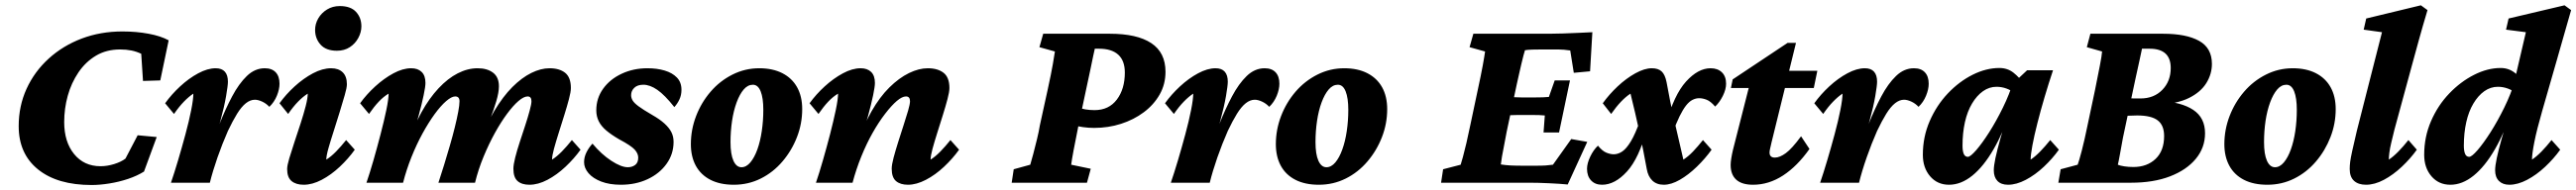

<svg xmlns="http://www.w3.org/2000/svg" viewBox="-20 -703 9896 731"><path d="M332 8.8Q200.2 8.8 126 -51.3Q51.8 -111.3 51.8 -217.8Q51.8 -294.9 82 -361.3Q112.3 -427.7 167 -477.5Q221.7 -527.3 293.9 -554.7Q366.2 -582 450.2 -582Q503.9 -582 550.8 -573.2Q597.7 -564.5 627.9 -547.9L595.7 -393.6L529.3 -391.6L522.5 -496.1Q503.9 -504.9 484.4 -508.8Q464.8 -512.7 441.4 -512.7Q388.7 -512.7 348.6 -488.8Q308.6 -464.8 281.2 -424.3Q253.9 -383.8 240.2 -334.5Q226.6 -285.2 226.6 -233.4Q226.6 -157.2 264.6 -110.4Q302.7 -63.5 366.2 -63.5Q391.6 -63.5 418.5 -71.8Q445.3 -80.1 461.9 -92.8L508.8 -182.6L582 -175.8L533.2 -43Q506.8 -26.4 471.7 -14.6Q436.5 -2.9 399.9 2.9Q363.3 8.8 332 8.8Z M959 -319.3Q941.4 -319.3 924.3 -305.7Q907.2 -292 890.6 -265.1Q874 -238.3 855.5 -199.2Q834 -150.4 815.4 -97.2Q796.9 -43.9 786.1 0H636.7Q649.4 -37.1 664.1 -86.4Q678.7 -135.7 692.4 -186.5Q706.1 -237.3 714.4 -279.3Q722.7 -321.3 722.7 -342.8Q705.1 -331.1 686.5 -312Q668 -293 648.4 -264.6L614.3 -305.7Q638.7 -339.8 671.9 -370.6Q705.1 -401.4 741.2 -420.9Q777.3 -440.4 808.6 -440.4Q832 -440.4 843.8 -427.2Q855.5 -414.1 855.5 -388.7Q855.5 -374 848.6 -334Q841.8 -293.9 826.2 -236.3Q810.5 -178.7 782.2 -109.4H778.3Q799.8 -167 822.8 -225.1Q845.7 -283.2 871.6 -332Q897.5 -380.9 928.2 -410.6Q959 -440.4 997.1 -440.4Q1024.4 -440.4 1039.1 -424.8Q1053.7 -409.2 1053.7 -380.9Q1053.7 -359.4 1043.5 -334.5Q1033.2 -309.6 1014.6 -292Q1002.9 -304.7 987.3 -312Q971.7 -319.3 959 -319.3Z M1146.5 7.8Q1117.2 7.8 1100.1 -6.3Q1083 -20.5 1083 -52.7Q1083 -66.4 1091.3 -94.2Q1099.6 -122.1 1111.3 -157.2Q1123 -192.4 1134.8 -228.5Q1146.5 -264.6 1154.3 -294.9Q1162.1 -325.2 1162.1 -342.8Q1143.6 -331.1 1125 -312Q1106.4 -293 1086.9 -264.6L1053.7 -305.7Q1078.1 -339.8 1111.8 -370.6Q1145.5 -401.4 1182.1 -420.9Q1218.8 -440.4 1252 -440.4Q1280.3 -440.4 1296.4 -424.8Q1312.5 -409.2 1312.5 -378.9Q1312.5 -365.2 1304.2 -336.9Q1295.9 -308.6 1284.7 -271.5Q1273.4 -234.4 1261.7 -198.2Q1250 -162.1 1241.7 -132.8Q1233.4 -103.5 1233.4 -88.9Q1252 -100.6 1271 -120.1Q1290 -139.6 1309.6 -164.1L1342.8 -127Q1318.4 -92.8 1285.2 -61.5Q1252 -30.3 1215.8 -11.2Q1179.7 7.8 1146.5 7.8ZM1274.4 -507.8Q1232.4 -507.8 1211.4 -531.2Q1190.4 -554.7 1190.4 -587.9Q1190.4 -611.3 1202.6 -632.3Q1214.8 -653.3 1236.3 -666.5Q1257.8 -679.7 1285.2 -679.7Q1327.1 -679.7 1347.7 -657.2Q1368.2 -634.8 1368.2 -601.6Q1368.2 -579.1 1356.4 -557.1Q1344.7 -535.2 1323.7 -521.5Q1302.7 -507.8 1274.4 -507.8Z M2013.7 7.8Q1984.4 7.8 1968.3 -6.3Q1952.1 -20.5 1952.1 -53.7Q1952.1 -69.3 1959 -96.7Q1965.8 -124 1976.6 -156.7Q1987.3 -189.5 1997.6 -220.7Q2007.8 -252 2014.6 -277.3Q2021.5 -302.7 2021.5 -313.5Q2021.5 -332 2006.8 -332Q1992.2 -332 1971.7 -314.5Q1951.2 -296.9 1927.7 -265.1Q1904.3 -233.4 1881.3 -191.9Q1858.4 -150.4 1837.9 -101.1Q1817.4 -51.8 1804.7 0H1664.1Q1674.8 -32.2 1686 -68.8Q1697.3 -105.5 1708 -142.6Q1718.8 -179.7 1727.1 -213.4Q1735.4 -247.1 1740.2 -272.9Q1745.1 -298.8 1745.1 -313.5Q1745.1 -332 1728.5 -332Q1714.8 -332 1693.8 -314Q1672.9 -295.9 1649.4 -263.7Q1626 -231.4 1603 -189.5Q1580.1 -147.5 1560.5 -98.6Q1541 -49.8 1528.3 0H1387.7Q1400.4 -37.1 1414.6 -86.4Q1428.7 -135.7 1441.9 -186.5Q1455.1 -237.3 1463.9 -279.3Q1472.7 -321.3 1472.7 -342.8Q1453.1 -331.1 1435.1 -312Q1417 -293 1397.5 -264.6L1363.3 -305.7Q1387.7 -339.8 1421.4 -370.6Q1455.1 -401.4 1491.2 -420.9Q1527.3 -440.4 1559.6 -440.4Q1585 -440.4 1599.6 -426.3Q1614.3 -412.1 1614.3 -383.8Q1614.3 -370.1 1607.4 -336.9Q1600.6 -303.7 1587.4 -255.4Q1574.2 -207 1553.7 -145.5H1546.9Q1568.4 -215.8 1598.6 -270.5Q1628.9 -325.2 1664.6 -363.3Q1700.2 -401.4 1738.3 -420.9Q1776.4 -440.4 1814.5 -440.4Q1851.6 -440.4 1874 -423.3Q1896.5 -406.2 1896.5 -371.1Q1896.5 -347.7 1886.2 -313Q1876 -278.3 1859.4 -235.8Q1842.8 -193.4 1820.3 -145.5H1816.4Q1845.7 -220.7 1878.9 -276.4Q1912.1 -332 1948.2 -368.2Q1984.4 -404.3 2021 -422.4Q2057.6 -440.4 2090.8 -440.4Q2128.9 -440.4 2150.9 -422.9Q2172.9 -405.3 2172.9 -364.3Q2172.9 -349.6 2165.5 -321.8Q2158.2 -293.9 2147.5 -259.8Q2136.7 -225.6 2126 -191.4Q2115.2 -157.2 2107.9 -130.4Q2100.6 -103.5 2100.6 -88.9Q2119.1 -100.6 2138.2 -120.1Q2157.2 -139.6 2176.8 -164.1L2210 -127Q2185.5 -92.8 2152.3 -61.5Q2119.1 -30.3 2083 -11.2Q2046.9 7.8 2013.7 7.8Z M2365.2 7.8Q2321.3 7.8 2289.6 -4.4Q2257.8 -16.6 2240.7 -36.6Q2223.6 -56.6 2223.6 -79.1Q2223.6 -98.6 2232.9 -117.2Q2242.2 -135.7 2255.9 -150.4Q2290 -109.4 2328.1 -84.5Q2366.2 -59.6 2391.6 -59.6Q2408.2 -59.6 2419.9 -68.4Q2431.6 -77.1 2431.6 -96.7Q2431.6 -112.3 2418 -127.4Q2404.3 -142.6 2358.4 -167Q2328.1 -184.6 2308.6 -201.2Q2289.1 -217.8 2279.8 -236.8Q2270.5 -255.9 2270.5 -278.3Q2270.5 -325.2 2296.9 -361.8Q2323.2 -398.4 2368.2 -419.4Q2413.1 -440.4 2466.8 -440.4Q2503.9 -440.4 2533.2 -431.6Q2562.5 -422.9 2580.1 -404.8Q2597.7 -386.7 2597.7 -357.4Q2597.7 -336.9 2589.8 -320.3Q2582 -303.7 2570.3 -291Q2533.2 -337.9 2504.9 -357.4Q2476.6 -377 2451.2 -377Q2428.7 -377 2416.5 -365.2Q2404.3 -353.5 2404.3 -336.9Q2404.3 -326.2 2410.2 -316.4Q2416 -306.6 2433.1 -293.9Q2450.2 -281.2 2485.4 -260.7Q2514.6 -244.1 2532.7 -227.5Q2550.8 -210.9 2559.1 -194.3Q2567.4 -177.7 2567.4 -157.2Q2567.4 -110.4 2540.5 -72.8Q2513.7 -35.2 2467.8 -13.7Q2421.9 7.8 2365.2 7.8Z M2798.8 7.8Q2746.1 7.8 2709 -11.2Q2671.9 -30.3 2652.8 -65.4Q2633.8 -100.6 2633.8 -148.4Q2633.8 -204.1 2653.8 -256.3Q2673.8 -308.6 2709.5 -350.1Q2745.1 -391.6 2793.5 -416Q2841.8 -440.4 2896.5 -440.4Q2948.2 -440.4 2985.4 -421.4Q3022.5 -402.3 3042 -367.2Q3061.5 -332 3061.5 -283.2Q3061.5 -227.5 3041.5 -175.8Q3021.5 -124 2985.8 -82Q2950.2 -40 2902.3 -16.1Q2854.5 7.8 2798.8 7.8ZM2828.1 -59.6Q2846.7 -59.6 2862.3 -78.1Q2877.9 -96.7 2889.2 -127.9Q2900.4 -159.2 2906.2 -198.7Q2912.1 -238.3 2912.1 -280.3Q2912.1 -326.2 2901.9 -351.6Q2891.6 -377 2872.1 -377Q2852.5 -377 2836.9 -358.9Q2821.3 -340.8 2809.6 -309.1Q2797.9 -277.3 2792 -237.8Q2786.1 -198.2 2786.1 -156.2Q2786.1 -109.4 2797.4 -84.5Q2808.6 -59.6 2828.1 -59.6Z M3467.8 7.8Q3438.5 7.8 3421.9 -6.3Q3405.3 -20.5 3405.3 -53.7Q3405.3 -69.3 3412.6 -96.7Q3419.9 -124 3430.2 -156.7Q3440.4 -189.5 3450.7 -220.7Q3460.9 -252 3468.3 -277.3Q3475.6 -302.7 3475.6 -313.5Q3475.6 -332 3460 -332Q3445.3 -332 3424.8 -314.5Q3404.3 -296.9 3379.9 -265.1Q3355.5 -233.4 3332 -191.9Q3308.6 -150.4 3288.6 -101.1Q3268.6 -51.8 3254.9 0H3114.3Q3127 -37.1 3141.1 -86.4Q3155.3 -135.7 3168.5 -186.5Q3181.6 -237.3 3190.4 -279.3Q3199.2 -321.3 3199.2 -342.8Q3179.7 -331.1 3161.6 -312Q3143.6 -293 3124 -264.6L3089.8 -305.7Q3114.3 -339.8 3147.9 -370.6Q3181.6 -401.4 3217.8 -420.9Q3253.9 -440.4 3286.1 -440.4Q3311.5 -440.4 3326.2 -426.3Q3340.8 -412.1 3340.8 -383.8Q3340.8 -370.1 3334 -336.9Q3327.1 -303.7 3314 -255.4Q3300.8 -207 3280.3 -145.5H3273.4Q3295.9 -218.8 3327.6 -274.4Q3359.4 -330.1 3396.5 -366.7Q3433.6 -403.3 3471.7 -421.9Q3509.8 -440.4 3543.9 -440.4Q3582 -440.4 3604.5 -422.9Q3627 -405.3 3627 -364.3Q3627 -349.6 3619.6 -321.8Q3612.3 -293.9 3601.6 -259.8Q3590.8 -225.6 3580.1 -191.4Q3569.3 -157.2 3562 -130.4Q3554.7 -103.5 3554.7 -88.9Q3573.2 -100.6 3592.3 -120.1Q3611.3 -139.6 3630.9 -164.1L3664.1 -127Q3639.6 -92.8 3606.4 -61.5Q3573.2 -30.3 3536.6 -11.2Q3500 7.8 3467.8 7.8Z M3866.2 0 3874 -51.8 3937.5 -69.3Q3942.4 -85 3949.2 -111.3Q3956.1 -137.7 3963.4 -167.5Q3970.7 -197.3 3974.6 -221.7L4003.9 -355.5Q4018.6 -422.9 4024.4 -457Q4030.3 -491.2 4032.2 -504.9L3972.7 -521.5L3987.3 -573.2H4243.2Q4347.7 -573.2 4402.3 -537.1Q4457 -501 4457 -426.8Q4457 -378.9 4434.6 -339.4Q4412.1 -299.8 4373.5 -271Q4335 -242.2 4286.1 -226.6Q4237.3 -210.9 4182.6 -210.9Q4161.1 -210.9 4140.1 -213.9Q4119.1 -216.8 4108.4 -220.7L4124 -289.1Q4132.8 -285.2 4148.9 -282.2Q4165 -279.3 4184.6 -279.3Q4239.3 -279.3 4270 -319.8Q4300.8 -360.4 4300.8 -423.8Q4300.8 -469.7 4275.4 -492.7Q4250 -515.6 4202.1 -515.6H4185.5Q4183.6 -506.8 4179.2 -487.3Q4174.8 -467.8 4168.5 -435.5Q4162.1 -403.3 4151.4 -355.5L4123 -221.7Q4111.3 -164.1 4104 -125Q4096.7 -85.9 4094.7 -69.3L4169.9 -53.7L4155.3 0Z M4799.8 -319.3Q4782.2 -319.3 4765.1 -305.7Q4748 -292 4731.4 -265.1Q4714.8 -238.3 4696.3 -199.2Q4674.8 -150.4 4656.2 -97.2Q4637.7 -43.9 4627 0H4477.5Q4490.2 -37.1 4504.9 -86.4Q4519.5 -135.7 4533.2 -186.5Q4546.9 -237.3 4555.2 -279.3Q4563.5 -321.3 4563.5 -342.8Q4545.9 -331.1 4527.3 -312Q4508.8 -293 4489.3 -264.6L4455.1 -305.7Q4479.5 -339.8 4512.7 -370.6Q4545.9 -401.4 4582 -420.9Q4618.2 -440.4 4649.4 -440.4Q4672.9 -440.4 4684.6 -427.2Q4696.3 -414.1 4696.3 -388.7Q4696.3 -374 4689.5 -334Q4682.6 -293.9 4667 -236.3Q4651.4 -178.7 4623 -109.4H4619.1Q4640.6 -167 4663.6 -225.1Q4686.5 -283.2 4712.4 -332Q4738.3 -380.9 4769 -410.6Q4799.8 -440.4 4837.9 -440.4Q4865.2 -440.4 4879.9 -424.8Q4894.5 -409.2 4894.5 -380.9Q4894.5 -359.4 4884.3 -334.5Q4874 -309.6 4855.5 -292Q4843.8 -304.7 4828.1 -312Q4812.5 -319.3 4799.8 -319.3Z M5045.9 7.8Q4993.2 7.8 4956.1 -11.2Q4918.9 -30.3 4899.9 -65.4Q4880.9 -100.6 4880.9 -148.4Q4880.9 -204.1 4900.9 -256.3Q4920.9 -308.6 4956.5 -350.1Q4992.2 -391.6 5040.5 -416Q5088.9 -440.4 5143.6 -440.4Q5195.3 -440.4 5232.4 -421.4Q5269.5 -402.3 5289.1 -367.2Q5308.6 -332 5308.6 -283.2Q5308.6 -227.5 5288.6 -175.8Q5268.6 -124 5232.9 -82Q5197.3 -40 5149.4 -16.1Q5101.6 7.8 5045.9 7.8ZM5075.2 -59.6Q5093.8 -59.6 5109.4 -78.1Q5125 -96.7 5136.2 -127.9Q5147.5 -159.2 5153.3 -198.7Q5159.2 -238.3 5159.2 -280.3Q5159.2 -326.2 5148.9 -351.6Q5138.7 -377 5119.1 -377Q5099.6 -377 5084 -358.9Q5068.4 -340.8 5056.6 -309.1Q5044.9 -277.3 5039.1 -237.8Q5033.2 -198.2 5033.2 -156.2Q5033.2 -109.4 5044.4 -84.5Q5055.7 -59.6 5075.2 -59.6Z M6002 6.8Q5972.7 3.9 5930.7 2Q5888.7 0 5855.5 0H5515.6L5523.4 -51.8L5590.8 -69.3Q5593.8 -78.1 5599.6 -99.6Q5605.5 -121.1 5612.8 -152.3Q5620.1 -183.6 5627.9 -221.7L5656.2 -355.5Q5668.9 -414.1 5675.8 -451.7Q5682.6 -489.3 5684.6 -504.9L5625 -521.5L5639.6 -573.2H5930.7Q5953.1 -573.2 5983.9 -574.2Q6014.6 -575.2 6045.9 -576.7Q6077.1 -578.1 6096.7 -579.1L6087.9 -428.7L6025.4 -422.9L6011.7 -508.8Q5998 -510.7 5987.8 -511.7Q5977.5 -512.7 5965.8 -512.7H5903.3Q5884.8 -512.7 5866.7 -512.2Q5848.6 -511.7 5837.9 -509.8Q5835.9 -503.9 5832 -489.3Q5828.1 -474.6 5823.7 -455.6Q5819.3 -436.5 5814.9 -417Q5810.5 -397.5 5806.6 -379.9L5767.6 -196.3Q5763.7 -172.9 5758.3 -147Q5752.9 -121.1 5749.5 -100.6Q5746.1 -80.1 5745.1 -70.3Q5763.7 -67.4 5783.2 -66.4Q5802.7 -65.4 5835 -65.4H5875Q5903.3 -65.4 5917.5 -66.4Q5931.6 -67.4 5945.3 -69.3L6015.6 -168L6077.1 -157.2ZM5909.2 -193.4 5914.1 -258.8Q5906.2 -259.8 5891.1 -260.3Q5876 -260.7 5856.4 -260.7H5812.5Q5793.9 -260.7 5778.8 -259.8Q5763.7 -258.8 5757.8 -257.8L5773.4 -331.1Q5779.3 -330.1 5793.9 -329.1Q5808.6 -328.1 5827.1 -328.1H5871.1Q5890.6 -328.1 5906.7 -328.6Q5922.9 -329.1 5929.7 -330.1L5952.1 -393.6H6010.7L5968.8 -193.4Z M6371.1 7.8Q6343.8 7.8 6327.1 -8.3Q6310.5 -24.4 6305.7 -52.7Q6293 -123 6277.3 -195.8Q6261.7 -268.6 6243.2 -342.8Q6207 -319.3 6168.9 -264.6L6136.7 -305.7Q6161.1 -339.8 6193.8 -370.6Q6226.6 -401.4 6261.7 -420.9Q6296.9 -440.4 6325.2 -440.4Q6349.6 -440.4 6362.8 -428.2Q6376 -416 6381.8 -386.7Q6395.5 -309.6 6412.1 -236.8Q6428.7 -164.1 6446.3 -88.9Q6464.8 -100.6 6483.4 -120.1Q6502 -139.6 6521.5 -164.1L6554.7 -127Q6530.3 -92.8 6498 -61.5Q6465.8 -30.3 6432.6 -11.2Q6399.4 7.8 6371.1 7.8ZM6133.8 7.8Q6107.4 7.8 6091.8 -8.8Q6076.2 -25.4 6076.2 -53.7Q6076.2 -74.2 6088.4 -100.1Q6100.6 -126 6118.2 -142.6Q6134.8 -122.1 6150.4 -115.7Q6166 -109.4 6178.7 -109.4Q6195.3 -109.4 6211.4 -120.1Q6227.5 -130.9 6244.6 -159.2Q6261.7 -187.5 6280.3 -240.2L6305.7 -206.1Q6276.4 -94.7 6230 -43.5Q6183.6 7.8 6133.8 7.8ZM6405.3 -191.4 6379.9 -226.6Q6410.2 -337.9 6456.5 -389.2Q6502.9 -440.4 6550.8 -440.4Q6578.1 -440.4 6594.2 -424.8Q6610.4 -409.2 6610.4 -380.9Q6610.4 -359.4 6598.1 -334.5Q6585.9 -309.6 6568.4 -293Q6550.8 -313.5 6535.6 -319.3Q6520.5 -325.2 6506.8 -325.2Q6494.1 -325.2 6481.4 -318.8Q6468.8 -312.5 6456.5 -296.9Q6444.3 -281.2 6431.6 -255.4Q6418.9 -229.5 6405.3 -191.4Z M6930.7 -129.9Q6883.8 -63.5 6829.1 -27.8Q6774.4 7.8 6713.9 7.8Q6670.9 7.8 6649.4 -11.7Q6627.9 -31.2 6627.9 -68.4Q6627.9 -79.1 6630.4 -94.2Q6632.8 -109.4 6636.7 -126L6697.3 -364.3H6628.9L6635.7 -397.5L6846.7 -538.1H6878.9L6842.8 -390.6L6785.2 -156.2Q6781.2 -138.7 6779.3 -130.4Q6777.3 -122.1 6777.3 -116.2Q6777.3 -96.7 6797.9 -96.7Q6816.4 -96.7 6839.8 -113.8Q6863.3 -130.9 6898.4 -178.7ZM6792 -364.3 6804.7 -430.7H6960.9L6947.3 -364.3Z M7293.9 -319.3Q7276.4 -319.3 7259.3 -305.7Q7242.2 -292 7225.6 -265.1Q7209 -238.3 7190.4 -199.2Q7168.9 -150.4 7150.4 -97.2Q7131.8 -43.9 7121.1 0H6971.7Q6984.4 -37.1 6999 -86.4Q7013.7 -135.7 7027.3 -186.5Q7041 -237.3 7049.3 -279.3Q7057.6 -321.3 7057.6 -342.8Q7040 -331.1 7021.5 -312Q7002.9 -293 6983.4 -264.6L6949.2 -305.7Q6973.6 -339.8 7006.8 -370.6Q7040 -401.4 7076.2 -420.9Q7112.3 -440.4 7143.6 -440.4Q7167 -440.4 7178.7 -427.2Q7190.4 -414.1 7190.4 -388.7Q7190.4 -374 7183.6 -334Q7176.8 -293.9 7161.1 -236.3Q7145.5 -178.7 7117.2 -109.4H7113.3Q7134.8 -167 7157.7 -225.1Q7180.7 -283.2 7206.5 -332Q7232.4 -380.9 7263.2 -410.6Q7293.9 -440.4 7332 -440.4Q7359.4 -440.4 7374 -424.8Q7388.7 -409.2 7388.7 -380.9Q7388.7 -359.4 7378.4 -334.5Q7368.2 -309.6 7349.6 -292Q7337.9 -304.7 7322.3 -312Q7306.6 -319.3 7293.9 -319.3Z M7466.8 7.8Q7421.9 7.8 7394 -24.9Q7366.2 -57.6 7366.2 -107.4Q7366.2 -176.8 7392.6 -237.3Q7418.9 -297.9 7462.4 -343.8Q7505.9 -389.6 7557.6 -415.5Q7609.4 -441.4 7660.2 -441.4Q7691.4 -441.4 7714.4 -423.3Q7737.3 -405.3 7760.7 -373L7720.7 -342.8Q7706.1 -355.5 7687.5 -362.3Q7668.9 -369.1 7649.4 -369.1Q7621.1 -369.1 7597.2 -352.1Q7573.2 -335 7555.2 -304.7Q7537.1 -274.4 7527.8 -232.9Q7518.6 -191.4 7518.6 -142.6Q7518.6 -122.1 7523.4 -110.8Q7528.3 -99.6 7539.1 -99.6Q7548.8 -99.6 7571.3 -125.5Q7593.8 -151.4 7621.1 -194.3Q7648.4 -237.3 7673.8 -289.1Q7699.2 -340.8 7714.8 -392.6L7733.4 -401.4L7766.6 -432.6H7866.2Q7849.6 -382.8 7834 -330.1Q7818.4 -277.3 7806.2 -229Q7793.9 -180.7 7787.1 -144Q7780.3 -107.4 7780.3 -88.9Q7797.9 -100.6 7816.9 -120.1Q7835.9 -139.6 7855.5 -164.1L7888.7 -127Q7864.3 -92.8 7831.1 -61.5Q7797.9 -30.3 7761.7 -11.2Q7725.6 7.8 7693.4 7.8Q7667 7.8 7652.8 -6.8Q7638.7 -21.5 7638.7 -47.9Q7638.7 -64.5 7645 -94.7Q7651.4 -125 7664.6 -171.9Q7677.7 -218.8 7699.2 -284.2H7706.1Q7675.8 -194.3 7637.7 -128.4Q7599.6 -62.5 7556.2 -27.3Q7512.7 7.8 7466.8 7.8Z M7960.9 -69.3Q7965.8 -82 7976.6 -123Q7987.3 -164.1 7999 -221.7L8027.3 -355.5Q8039.1 -414.1 8046.4 -451.7Q8053.7 -489.3 8054.7 -504.9L7996.1 -521.5L8009.8 -573.2H8289.1Q8377.9 -573.2 8427.2 -545.9Q8476.6 -518.6 8476.6 -457Q8476.6 -418 8455.1 -383.3Q8433.6 -348.6 8388.7 -326.2Q8343.8 -303.7 8271.5 -300.8L8277.3 -314.5Q8359.4 -310.5 8404.8 -280.3Q8450.2 -250 8450.2 -190.4Q8450.2 -134.8 8414.6 -91.8Q8378.9 -48.8 8315.4 -24.4Q8252 0 8166 0H7886.7L7895.5 -51.8ZM8134.8 -172.9Q8127.9 -134.8 8123 -107.9Q8118.2 -81.1 8115.2 -69.3Q8124 -65.4 8140.1 -63Q8156.2 -60.5 8174.8 -60.5Q8227.5 -60.5 8260.3 -91.8Q8293 -123 8293 -179.7Q8293 -220.7 8268.6 -239.7Q8244.1 -258.8 8189.5 -258.8Q8181.6 -258.8 8172.9 -258.3Q8164.1 -257.8 8155.8 -257.8Q8147.5 -257.8 8139.6 -256.8L8154.3 -325.2Q8168 -324.2 8178.2 -324.2Q8188.5 -324.2 8202.1 -324.2Q8253.9 -324.2 8286.1 -357.4Q8318.4 -390.6 8318.4 -441.4Q8318.4 -515.6 8237.3 -515.6H8208Q8206.1 -505.9 8199.2 -474.1Q8192.4 -442.4 8182.6 -398.4Z M8689.5 7.8Q8636.7 7.8 8599.6 -11.2Q8562.5 -30.3 8543.5 -65.4Q8524.4 -100.6 8524.4 -148.4Q8524.4 -204.1 8544.4 -256.3Q8564.5 -308.6 8600.1 -350.1Q8635.7 -391.6 8684.1 -416Q8732.4 -440.4 8787.1 -440.4Q8838.9 -440.4 8876 -421.4Q8913.1 -402.3 8932.6 -367.2Q8952.1 -332 8952.1 -283.2Q8952.1 -227.5 8932.1 -175.8Q8912.1 -124 8876.5 -82Q8840.8 -40 8793 -16.1Q8745.1 7.8 8689.5 7.8ZM8718.8 -59.6Q8737.3 -59.6 8752.9 -78.1Q8768.6 -96.7 8779.8 -127.9Q8791 -159.2 8796.9 -198.7Q8802.7 -238.3 8802.7 -280.3Q8802.7 -326.2 8792.5 -351.6Q8782.2 -377 8762.7 -377Q8743.2 -377 8727.5 -358.9Q8711.9 -340.8 8700.2 -309.1Q8688.5 -277.3 8682.6 -237.8Q8676.8 -198.2 8676.8 -156.2Q8676.8 -109.4 8688 -84.5Q8699.2 -59.6 8718.8 -59.6Z M9068.4 7.8Q9039.1 7.8 9022.5 -7.3Q9005.9 -22.5 9005.9 -52.7Q9005.9 -66.4 9007.8 -81.1Q9009.8 -95.7 9015.6 -122.6Q9021.5 -149.4 9033.2 -199.2L9129.9 -579.1L9059.6 -588.9L9069.3 -631.8L9279.3 -682.6L9304.7 -664.1Q9285.2 -598.6 9271.5 -548.8Q9257.8 -499 9248 -462.9L9177.7 -204.1Q9170.9 -175.8 9165.5 -153.8Q9160.2 -131.8 9158.2 -115.2Q9156.2 -98.6 9156.2 -88.9Q9173.8 -100.6 9192.9 -120.1Q9211.9 -139.6 9231.4 -164.1L9263.7 -127Q9239.3 -92.8 9206.1 -61.5Q9172.9 -30.3 9137.2 -11.2Q9101.6 7.8 9068.4 7.8Z M9392.6 7.8Q9347.7 7.8 9319.8 -24.9Q9292 -57.6 9292 -107.4Q9292 -176.8 9318.4 -237.3Q9344.7 -297.9 9388.2 -343.3Q9431.6 -388.7 9483.4 -415Q9535.2 -441.4 9585.9 -441.4Q9616.2 -441.4 9639.6 -423.3Q9663.1 -405.3 9685.5 -373L9646.5 -342.8Q9631.8 -355.5 9613.3 -362.3Q9594.7 -369.1 9575.2 -369.1Q9546.9 -369.1 9522.9 -352.1Q9499 -335 9481 -304.7Q9462.9 -274.4 9453.6 -232.9Q9444.3 -191.4 9444.3 -142.6Q9444.3 -122.1 9449.2 -110.8Q9454.1 -99.6 9464.8 -99.6Q9474.6 -99.6 9497.1 -125.5Q9519.5 -151.4 9546.9 -194.3Q9574.2 -237.3 9599.6 -289.1Q9625 -340.8 9640.6 -392.6L9642.6 -407.2L9682.6 -579.1L9606.4 -588.9L9616.2 -631.8L9831.1 -682.6L9856.4 -664.1Q9846.7 -629.9 9837.4 -597.7Q9828.1 -565.4 9819.8 -536.1Q9811.5 -506.8 9803.7 -479.5L9745.1 -275.4Q9724.6 -204.1 9715.3 -157.2Q9706.1 -110.4 9706.1 -88.9Q9723.6 -100.6 9742.7 -120.1Q9761.7 -139.6 9781.2 -164.1L9814.5 -127Q9790 -92.8 9756.8 -61.5Q9723.6 -30.3 9687.5 -11.2Q9651.4 7.8 9619.1 7.8Q9593.8 7.8 9579.1 -6.8Q9564.5 -21.5 9564.5 -47.9Q9564.5 -64.5 9570.8 -94.7Q9577.1 -125 9590.3 -171.9Q9603.5 -218.8 9625 -284.2H9631.8Q9601.6 -194.3 9563.5 -128.4Q9525.4 -62.5 9481.9 -27.3Q9438.5 7.8 9392.6 7.8Z"/></svg>

Font: Crimson Pro ExtraBold
Style: Italic
Weight: 800
Italic angle: -12°
Designer: Jacques Le Bailly
Foundry: Baron von Fonthausen
Version: Version 1.003